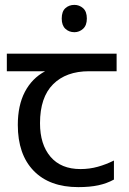

<svg xmlns="http://www.w3.org/2000/svg" viewBox="-20 -757 530 787"><path d="M285 -737Q305 -737 320.5 -723.5Q336 -710 336 -681Q336 -653 320.5 -639Q305 -625 285 -625Q263 -625 248 -639Q233 -653 233 -681Q233 -710 248 -723.5Q263 -737 285 -737ZM301 10Q183 10 118 -57Q53 -124 53 -245Q53 -325 82 -380.5Q111 -436 165 -465H8V-537H458V-465H345Q251 -465 197.5 -411.5Q144 -358 144 -252Q144 -165 187 -114.5Q230 -64 310 -64Q347 -64 381 -73.5Q415 -83 447 -99V-21Q418 -5 383 2.5Q348 10 301 10Z"/></svg>

Font: hexmalayalam15
Style: Book
Weight: 400
Designer: Jelle Bosma - Monotype Design Team
Foundry: Monotype Imaging Inc.
Version: Version 2.003